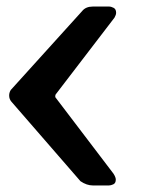

<svg xmlns="http://www.w3.org/2000/svg" viewBox="-20 -567 443 587"><path d="M330 -513 150 -278Q149 -276 149 -273Q149 -270 149 -270L327 -36Q334 -25 334 -18Q334 -7 326.5 -3.5Q319 0 313 0H264Q245 0 226 -13L15 -256Q8 -264 8 -275Q8 -284 13 -292L231 -533Q242 -547 264 -547H313Q320 -547 327.5 -543Q335 -539 335 -528Q335 -524 333.5 -520.5Q332 -517 330 -513Z"/></svg>

Font: Jura
Style: Bold
Weight: 700
Designer: Ed Merritt
Foundry: Ten by Twenty
Version: Version 1.007